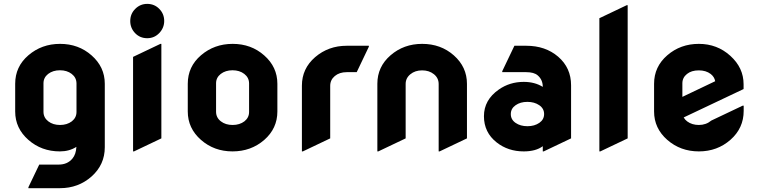

<svg xmlns="http://www.w3.org/2000/svg" viewBox="-20 -774 3929 994"><path d="M352.1 -146Q376 -165 376 -194.3V-342.8Q375.5 -372.6 351.1 -391.4Q326.7 -410.2 290.3 -410.2Q253.9 -410.2 229 -391.1Q205.1 -372.1 205.1 -342.8V-194.3Q205.6 -164.6 230 -145.8Q254.4 -127 290.8 -127Q327.1 -127 352.1 -146ZM127 200.2V195.3L183.1 78.1H283.7Q329.1 78.1 355 46.9Q373.5 24.9 375.5 -13.7Q338.9 9.8 290 9.8Q194.8 9.8 127 -49.8Q58.6 -109.9 58.6 -196.8V-340.3Q58.6 -429.2 127 -487.8Q195.8 -546.9 291 -546.9Q386.7 -546.9 454.1 -487.3Q522.5 -427.2 522.5 -340.3V-11.7Q522.5 78.6 454.1 139.6Q385.7 200.2 290.5 200.2Z M673.8 9.8H668.9V-479.5L810.5 -546.9H815.4V-57.6ZM742.2 -753.9Q779.3 -753.9 804.7 -728Q830.1 -702.1 830.1 -665.5Q830.1 -629.4 804.2 -602.5Q778.8 -576.2 742.2 -576.2Q704.6 -576.2 679.4 -602.5Q654.3 -628.9 654.3 -665Q654.3 -702.1 679.7 -727.5Q705.6 -753.9 742.2 -753.9Z M1245.6 -146Q1269.5 -165 1269.5 -194.3V-342.8Q1269 -372.6 1244.6 -391.4Q1220.2 -410.2 1183.8 -410.2Q1147.5 -410.2 1122.6 -391.1Q1098.6 -372.1 1098.6 -342.8V-194.3Q1099.1 -164.6 1123.5 -145.8Q1147.9 -127 1184.3 -127Q1220.7 -127 1245.6 -146ZM1020.5 -49.8Q952.1 -109.9 952.1 -196.8V-340.3Q952.1 -429.2 1020.5 -487.8Q1089.4 -546.9 1184.6 -546.9Q1280.3 -546.9 1347.7 -487.3Q1416 -427.2 1416 -340.3V-196.8Q1416 -108.9 1347.7 -49.3Q1279.3 9.8 1183.8 9.8Q1088.4 9.8 1020.5 -49.8Z M1547.9 9.8H1543V-330.6Q1543 -418.9 1611.3 -478Q1680.2 -537.1 1774.9 -537.1H1889.6V-532.2L1826.7 -400.4H1774.9Q1737.3 -400.4 1713.4 -380.4Q1689.5 -360.4 1689.5 -329.6V-57.6Z M1938.5 9.8H1933.6V-340.3Q1933.6 -428.7 2002 -487.8Q2070.3 -546.9 2165.5 -546.9Q2262.2 -546.9 2329.6 -487.3Q2397.5 -427.2 2397.5 -339.8V-57.6L2255.9 9.8H2251V-338.9Q2251 -370.1 2226.3 -389.9Q2201.7 -409.7 2165.3 -409.7Q2128.9 -409.7 2104.5 -389.6Q2080.1 -369.6 2080.1 -339.4V-57.6Z M2772.5 -138.2Q2796.9 -155.3 2796.9 -183.6Q2796.9 -212.4 2771.5 -229.5Q2746.6 -246.6 2710.2 -246.6Q2673.8 -246.6 2649.2 -229.2Q2624.5 -211.9 2624.5 -183.3Q2624.5 -154.8 2649.4 -137.7Q2674.3 -120.6 2710.7 -120.6Q2747.1 -120.6 2772.5 -138.2ZM2794.9 9.8H2790V-17.1Q2753.9 9.8 2691.4 9.8Q2610.4 9.8 2551.3 -36.6Q2485.4 -88.4 2485.4 -172.4Q2485.4 -256.8 2562.5 -310.5Q2619.1 -350.1 2691.4 -350.1Q2748.5 -350.1 2790 -324.2Q2790 -361.3 2763.7 -383.8Q2744.6 -400.4 2704.6 -400.4H2580.1V-405.3L2643.1 -537.1H2704.6Q2803.7 -537.1 2869.6 -480.5Q2936.5 -422.9 2936.5 -332.5V-57.6Z M3087.9 9.8H3083V-679.7L3224.6 -747.1H3229.5V-57.6Z M3434.6 -49.8Q3366.2 -109.9 3366.2 -196.8V-340.3Q3366.2 -428.7 3434.6 -487.8Q3502.9 -546.9 3597.9 -546.9Q3692.9 -546.9 3761.2 -484.9Q3829.6 -422.9 3829.6 -337.9V-313L3519.5 -166Q3525.9 -154.3 3537.6 -145.5Q3562.5 -127 3598.1 -127Q3635.3 -127 3662.6 -149.9L3825.2 -227.1H3830.1V-200.2Q3830.1 -110.4 3761.7 -50.3Q3693.4 9.8 3598.1 9.8Q3502.9 9.8 3434.6 -49.8ZM3512.7 -272.5 3682.6 -353.5Q3678.7 -376 3659.2 -391.1Q3634.8 -409.7 3597.7 -409.7Q3559.6 -409.7 3536.6 -391.1Q3512.7 -372.1 3512.7 -342.8Z"/></svg>

Font: Nova Round
Style: Bold
Weight: 700
Designer: Wojciech Kalinowski "wmk69" (wmk69@o2.pl)
Foundry: Wojciech Kalinowski "wmk69" (wmk69@o2.pl)
Version: Version 3.1.0; 2021-05-23